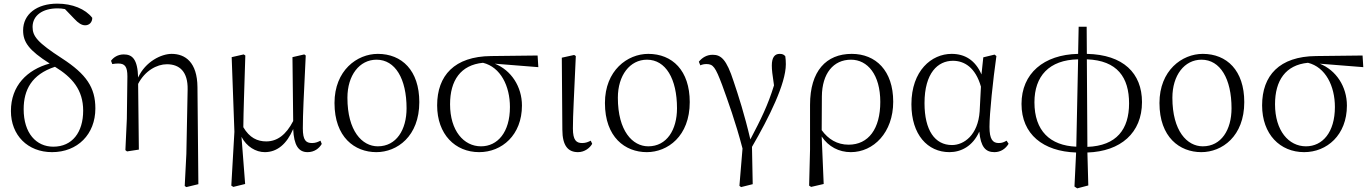

<svg xmlns="http://www.w3.org/2000/svg" viewBox="-20 -822 7532 1055"><path d="M266 14C406 14 504 -84 504 -226C504 -341 455 -414 321 -501C185 -589 159 -623 159 -674C159 -737 214 -776 296 -776C310 -776 324 -775 337 -772L388 -719C410 -695 429 -683 448 -683C471 -683 487 -700 487 -724C449 -773 377 -802 295 -802C182 -802 107 -744 107 -655C107 -591 138 -546 253 -473C129 -439 40 -351 40 -212C40 -79 132 14 266 14ZM282 -455C377 -397 437 -328 437 -214C437 -95 377 -16 273 -16C179 -16 110 -90 110 -222C110 -328 154 -413 282 -455Z M995 200 1004 206 1070 190 1065 -343C1064 -480 998 -526 923 -526C867 -526 779 -484 739 -396C736 -497 707 -523 660 -523C627 -523 603 -506 590 -488L597 -470C609 -472 619 -473 630 -473C666 -473 680 -456 680 -402L677 -169L669 3L678 10L743 0L739 -361C776 -433 842 -469 897 -469C966 -469 1013 -429 1011 -330L1004 24Z M1435 14C1503 14 1556 -31 1591 -113C1595 -24 1620 14 1670 14C1707 14 1733 -6 1748 -31L1741 -49C1727 -42 1714 -36 1695 -36C1661 -36 1644 -51 1644 -117C1644 -198 1649 -288 1660 -517L1652 -523L1587 -508L1591 -157C1552 -81 1503 -45 1443 -45C1394 -45 1351 -65 1317 -123C1318 -219 1322 -317 1328 -517L1319 -523L1253 -508L1268 -98L1251 198L1262 205L1327 189L1307 -70C1335 -16 1386 14 1435 14Z M2048 14C2162 14 2284 -73 2284 -261C2284 -435 2188 -526 2056 -526C1942 -526 1818 -435 1818 -256C1818 -68 1929 14 2048 14ZM2056 -18C1970 -18 1889 -102 1889 -285C1889 -408 1955 -494 2049 -494C2152 -494 2214 -389 2214 -227C2214 -109 2158 -18 2056 -18Z M2613 14C2738 14 2848 -80 2848 -242C2848 -346 2789 -436 2699 -472L2938 -453L2934 -517L2678 -514C2477 -512 2382 -407 2382 -243C2382 -84 2481 14 2613 14ZM2634 -477C2731 -453 2782 -349 2782 -234C2782 -95 2714 -18 2623 -18C2528 -18 2453 -104 2453 -249C2453 -380 2511 -465 2634 -477Z M3156 14C3193 14 3222 -10 3234 -32L3226 -49C3212 -42 3199 -36 3179 -36C3147 -36 3128 -51 3128 -116C3128 -195 3134 -282 3144 -514L3135 -520L3067 -505L3070 -110C3070 -19 3103 14 3156 14Z M3534 14C3648 14 3770 -73 3770 -261C3770 -435 3674 -526 3542 -526C3428 -526 3304 -435 3304 -256C3304 -68 3415 14 3534 14ZM3542 -18C3456 -18 3375 -102 3375 -285C3375 -408 3441 -494 3535 -494C3638 -494 3700 -389 3700 -227C3700 -109 3644 -18 3542 -18Z M4043 199 4052 206 4116 190 4112 -15C4206 -177 4298 -362 4298 -469C4298 -486 4297 -499 4295 -513C4287 -522 4280 -526 4264 -526C4237 -526 4221 -507 4221 -462C4221 -437 4224 -414 4233 -353C4200 -245 4161 -166 4103 -56C4071 -193 4037 -298 4011 -375C3972 -496 3942 -521 3896 -521C3864 -521 3839 -506 3820 -483L3828 -463C3839 -468 3850 -470 3862 -470C3899 -470 3911 -453 3948 -355C3980 -266 4021 -155 4060 -6Z M4426 198 4437 205 4506 189 4495 -72C4532 -16 4590 14 4655 14C4780 14 4888 -94 4888 -263C4888 -434 4792 -526 4660 -526C4520 -526 4431 -432 4431 -246V0ZM4495 -107 4496 -292C4497 -418 4559 -494 4656 -494C4747 -494 4817 -412 4817 -262C4817 -114 4752 -27 4643 -27C4580 -27 4531 -57 4495 -107Z M5197 14C5260 14 5325 -18 5361 -99C5369 -15 5395 14 5444 14C5479 14 5506 -5 5522 -32L5511 -49C5497 -41 5486 -36 5468 -36C5435 -36 5417 -56 5417 -125C5417 -199 5436 -379 5455 -514L5445 -522L5383 -507L5373 -413C5339 -492 5281 -526 5209 -526C5099 -526 4988 -434 4988 -249C4988 -82 5077 14 5197 14ZM5370 -346 5363 -210C5354 -80 5277 -25 5211 -25C5117 -25 5060 -106 5060 -255C5060 -422 5134 -488 5216 -488C5278 -488 5340 -452 5370 -346Z M5894 -16C5750 -22 5664 -103 5664 -260C5664 -403 5744 -493 5904 -496ZM5884 203 5899 213 5960 197 5955 16C6138 10 6255 -92 6255 -261C6255 -420 6152 -522 5952 -526L5951 -675H5907L5904 -526C5715 -522 5593 -418 5593 -251C5593 -84 5712 10 5893 16ZM5952 -496C6120 -490 6184 -396 6184 -254C6184 -112 6116 -21 5955 -15Z M6581 14C6695 14 6817 -73 6817 -261C6817 -435 6721 -526 6589 -526C6475 -526 6351 -435 6351 -256C6351 -68 6462 14 6581 14ZM6589 -18C6503 -18 6422 -102 6422 -285C6422 -408 6488 -494 6582 -494C6685 -494 6747 -389 6747 -227C6747 -109 6691 -18 6589 -18Z M7146 14C7271 14 7381 -80 7381 -242C7381 -346 7322 -436 7232 -472L7471 -453L7467 -517L7211 -514C7010 -512 6915 -407 6915 -243C6915 -84 7014 14 7146 14ZM7167 -477C7264 -453 7315 -349 7315 -234C7315 -95 7247 -18 7156 -18C7061 -18 6986 -104 6986 -249C6986 -380 7044 -465 7167 -477Z"/></svg>

Font: Noto Serif TC Light
Style: Regular
Weight: 300
Designer: Ryoko NISHIZUKA 西塚涼子 (kana & ideographs); Frank Grießhammer (Latin, Greek & Cyrillic); Wenlong ZHANG 张文龙 (bopomofo); San
Foundry: Adobe
Version: Version 2.001;hotconv 1.1.0;makeotfexe 2.6.0